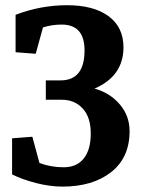

<svg xmlns="http://www.w3.org/2000/svg" viewBox="-20 -691 535 722"><path d="M444.3 -513.2Q444.3 -404.8 335.4 -357.9Q393.6 -341.8 430.4 -298.6Q467.3 -255.4 467.3 -197.8Q467.3 -98.1 397.9 -43.7Q328.6 10.7 214.8 10.7Q167.5 10.7 115.5 -2.7Q63.5 -16.1 25.4 -35.2V-170.9L101.6 -176.8L128.4 -78.1Q170.9 -62 219.7 -62Q268.6 -62 294.9 -95Q321.3 -127.9 321.3 -189Q321.3 -250 291 -283Q260.7 -315.9 212.4 -315.9H152.3V-388.7H207.5Q297.9 -388.7 297.9 -501.5Q297.9 -598.6 211.9 -598.6Q175.8 -598.6 141.6 -587.9L114.3 -488.8L38.6 -494.6V-635.3Q132.8 -671.4 232.4 -671.4Q332 -671.4 388.2 -630.1Q444.3 -588.9 444.3 -513.2Z"/></svg>

Font: NoticiaText-Bold
Style: Bold
Weight: 700
Designer: JM Sole
Foundry: JM Sole
Version: Version 1.003